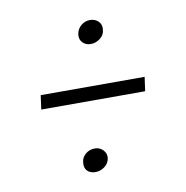

<svg xmlns="http://www.w3.org/2000/svg" viewBox="-53 -526 470 484"><g transform="rotate(-10 181.5 -284.0)"><path d="M47 -273 52 -309H318L313 -273ZM155 -94Q141 -94 133.5 -102Q126 -110 128 -124Q129 -136 139 -144.5Q149 -153 163 -153Q175 -153 183.5 -144.5Q192 -136 191 -124Q189 -110 178 -102Q167 -94 155 -94ZM199 -414Q186 -414 178 -422.5Q170 -431 172 -444Q174 -457 184 -465.5Q194 -474 207 -474Q220 -474 228.5 -465.5Q237 -457 235 -444Q234 -431 223 -422.5Q212 -414 199 -414Z"/></g></svg>

Font: Alumni Sans Light
Style: Italic
Weight: 300
Italic angle: -8°
Version: Version 1.016